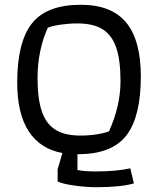

<svg xmlns="http://www.w3.org/2000/svg" viewBox="-20 -646 663 803"><path d="M221 113V62L241 -6Q148 -23 100 -97Q52 -171 52 -301Q52 -470 113.5 -548Q175 -626 318 -626Q446 -626 507.5 -552Q569 -478 569 -326Q569 -160 510 -81.5Q451 -3 313 -1H304V65Q333 71 380 71Q467 71 525 58L540 121Q485 137 381 137Q341 137 291 130Q241 123 221 113ZM436 -97Q484 -203 484 -307Q484 -393 466.5 -445.5Q449 -498 410 -523Q371 -548 304 -548Q269 -548 234 -543Q199 -538 180 -530Q160 -487 148.5 -433Q137 -379 137 -320Q137 -234 154.5 -181.5Q172 -129 211 -104Q250 -79 317 -79Q351 -79 384 -84Q417 -89 436 -97Z"/></svg>

Font: Athiti Medium
Style: Regular
Weight: 500
Designer: CadsonDemak Team
Foundry: CadsonDemak
Version: Version 1.033